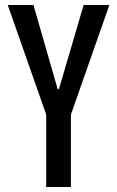

<svg xmlns="http://www.w3.org/2000/svg" viewBox="-20 -749 468 769"><path d="M165 0V-290L11 -729H114L211 -392H216L315 -729H418L264 -290V0Z"/></svg>

Font: Mona Sans Condensed Medium
Style: Regular
Weight: 500
Width: 3
Designer: Deni Anggara
Foundry: GitHub
Version: Version 1.001; ttfautohint (v1.8.4.7-5d5b);gftools[0.9.31]